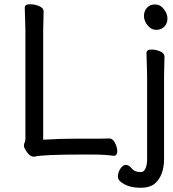

<svg xmlns="http://www.w3.org/2000/svg" viewBox="-20 -725 816 907"><path d="M718 -584Q694 -584 677 -605.5Q660 -627 660 -649.5Q660 -672 674 -688Q688 -704 712.5 -704Q737 -704 754 -682Q771 -660 771 -637.5Q771 -615 756.5 -599.5Q742 -584 718 -584ZM672 -475Q672 -491 696 -491Q715 -491 735 -483Q757 -474 757 -457L755 -365V25Q755 102 714 140Q690 162 644 162Q598 162 567.5 145.5Q537 129 537 109.5Q537 90 548.5 72Q560 54 574 54Q588 54 601 69Q615 88 646 88Q659 88 667 71.5Q675 55 675 26V-365ZM184 -65Q259 -70 345 -70H458Q482 -70 495 -71H496Q513 -71 523.5 -49.5Q534 -28 534 -11Q534 11 517 11H516H515Q477 5 413 5H372Q181 5 143 15H139Q119 15 101 -16Q93 -28 93 -36.5Q93 -45 96.5 -52Q100 -59 100 -69V-584L97 -689Q97 -705 122 -705Q142 -705 163 -697Q186 -688 186 -671L184 -583Z"/></svg>

Font: Moon Stars Kai
Style: Bold
Weight: 700
Designer: GuiWonder
Version: Version 1.101